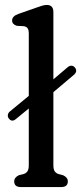

<svg xmlns="http://www.w3.org/2000/svg" viewBox="-20 -757 328 777"><path d="M16.5 -276.5Q10.5 -283.5 11.8 -291.8Q13 -300 19.5 -305.5L96.5 -369V-620.5Q96.5 -636 91.8 -642.5Q87 -649 77 -651L48 -652.5Q29 -658.5 29 -674Q29 -691.5 54 -700.5L124 -725Q139.5 -730.5 150 -733.8Q160.5 -737 169.5 -737Q196 -737 196 -708V-436L254.5 -485.5Q261.5 -491.5 269.5 -491Q277.5 -490.5 283 -484Q295 -469 280 -455L196 -384V-89Q196 -72 201.2 -64Q206.5 -56 217.5 -52.5L235 -48Q254.5 -39 254.5 -23Q254.5 0 227.5 0H64.5Q37.5 0 37.5 -23Q37.5 -39 56.5 -48L75 -52.5Q86 -56 91.2 -64Q96.5 -72 96.5 -89V-318L44 -275Q28.5 -262 16.5 -276.5Z"/></svg>

Font: Fraunces 72pt S100
Style: Regular
Weight: 400
Version: Version 1.000; ttfautohint (v1.8.3)